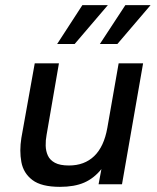

<svg xmlns="http://www.w3.org/2000/svg" viewBox="-20 -716 610 746"><path d="M213 10Q141 10 106 -16.5Q71 -43 63 -86.5Q55 -130 63 -180L115 -470H209L161 -192Q157 -171 157.5 -150Q158 -129 166 -111.5Q174 -94 193.5 -83.5Q213 -73 248 -73Q308 -73 346 -109.5Q384 -146 397 -219L441 -470H536L454 0H363L374 -59Q345 -23 307 -6.5Q269 10 213 10ZM368 -545 467 -696H565L436 -545ZM202 -545 300 -696H399L270 -545Z"/></svg>

Font: Gantari Medium
Style: Italic
Weight: 500
Italic angle: -10°
Designer: Anugrah Pasau
Foundry: Lafontype
Version: Version 1.000